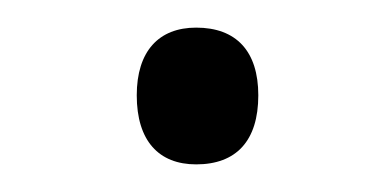

<svg xmlns="http://www.w3.org/2000/svg" viewBox="-20 -403 284 139"><path d="M79 -334C79 -301 95 -284 122 -284C151 -284 167 -301 167 -334C167 -366 151 -383 122 -383C95 -383 79 -366 79 -334Z"/></svg>

Font: Noto Sans Gujarati UI Light
Style: Regular
Weight: 300
Designer: Jelle Bosma - Monotype Design Team, Universal Thirst
Foundry: Monotype Imaging Inc.
Version: Version 2.106